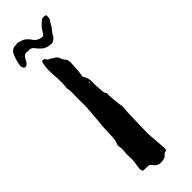

<svg xmlns="http://www.w3.org/2000/svg" viewBox="-279 -848 861 861"><g transform="rotate(-45 151.5 -417.5)"><path d="M173.8 -485.8 172.4 -484.4 171.4 -482.4 172.4 -481 174.3 -480 176.8 -483.4ZM171.4 -519Q184.6 -502 184.6 -473.1V-465.8Q184.1 -461.9 184.1 -457.5Q184.1 -445.8 186 -428.7L187 -411.1Q188 -400.9 193.4 -395Q194.8 -393.6 194.8 -390.6V-378.9Q194.8 -357.4 199.7 -320.3L200.7 -312.5L202.1 -305.2Q202.6 -299.3 202.6 -294.9V-290.5L201.2 -276.9L200.2 -263.2L199.7 -246.6L199.2 -230.5L197.8 -183.1L196.8 -136.2L197.8 -114.3L199.7 -91.8L203.6 -38.1L203.1 -31.2L202.1 -23.9Q200.2 -22.5 197.3 -21.5L191.9 -20Q185.5 -18.1 182.6 -13.2Q175.3 -2 151.9 0H147.5Q124.5 0 111.8 -19.5Q105 -30.8 88.9 -30.8H75.2L63 -31.7Q58.6 -39.1 58.6 -49.3Q58.6 -55.2 60.1 -62.5Q65.4 -85.9 65.4 -106Q65.4 -114.7 64.5 -123Q64 -127.9 64 -132.3V-137.2Q66.4 -153.3 66.4 -165.5Q66.4 -177.7 64 -186Q63.5 -188 63.5 -190.4Q63.5 -194.3 65.4 -197.8Q71.8 -210.9 73.2 -229.5L74.2 -245.6L74.7 -262.2Q75.7 -303.2 79.1 -327.6Q81.5 -349.1 83.5 -379.4L84.5 -396.5L85.9 -413.1Q86.4 -423.3 86.4 -431.6Q86.4 -440.4 85.9 -447.3V-467.3L86.4 -487.3Q86.9 -494.6 86.9 -501.5Q86.9 -516.6 84.5 -527.3Q83.5 -531.2 83.5 -535.6Q83.5 -538.6 84 -541.5Q85.9 -554.7 85.9 -573.2Q85.9 -585.4 85 -600.1L83.5 -629.4Q83 -646.5 83 -658.7Q83.5 -666.5 85 -676.3L88.4 -693.4Q88.9 -698.2 94.2 -699.7Q96.2 -700.2 98.1 -700.2Q101.1 -700.2 103.5 -698.7L107.4 -695.8L112.3 -688Q115.2 -683.6 117.7 -683.6Q123.5 -682.1 130.9 -676.3Q136.2 -672.4 145 -667.5Q152.3 -663.6 156.7 -653.3L161.6 -641.6Q165 -634.8 168.9 -630.9Q177.7 -622.1 177.7 -606.4V-605L175.8 -564Q174.3 -541 169.9 -523.4ZM177.2 -723.6Q173.3 -723.6 169.9 -725.6Q168 -725.1 165.5 -725.1Q156.2 -725.1 136.2 -734.9Q122.6 -746.6 114.3 -756.3Q103 -775.9 85.4 -775.9L79.1 -774.9Q73.7 -776.4 67.9 -776.4Q53.2 -776.4 43 -755.4L38.1 -745.1L33.7 -740.7Q29.3 -732.9 17.6 -732.9Q9.8 -734.9 6.3 -751.5Q13.7 -798.8 29.8 -822.3Q42.5 -833.5 54.2 -833.5L60.1 -833Q64.5 -835 69.3 -835Q74.2 -835 96.7 -826.7Q108.9 -822.3 124.5 -803.2Q138.2 -778.3 166 -775.4L169.4 -774.9Q175.8 -774.9 180.2 -782.2L196.8 -807.1Q223.1 -835 231.4 -835Q247.6 -835 251 -829.6Q250.5 -810.1 246.6 -805.2Q233.4 -786.1 228.5 -775.4Q220.7 -766.6 208.5 -749.5Q204.6 -737.3 190.4 -728.5Q183.6 -723.6 177.2 -723.6Z"/></g></svg>

Font: Kurland
Style: Regular
Weight: 400
Designer: GGBot
Version: 0.22